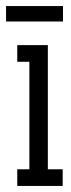

<svg xmlns="http://www.w3.org/2000/svg" viewBox="-42 -614 233 634"><path d="M15 -410H55V-55H15V0H165V-55H116V-465H15ZM166 -543V-594H-22V-543Z"/></svg>

Font: Stint Ultra Condensed
Style: Regular
Weight: 400
Width: 1
Designer: Astigmatic (AOETI)
Foundry: Astigmatic (AOETI)
Version: Version 1.000